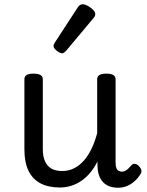

<svg xmlns="http://www.w3.org/2000/svg" viewBox="-20 -859 686 897"><path d="M260 17Q207 17 170 -2Q133 -21 113.5 -60.5Q94 -100 94 -161V-489Q94 -502 104.5 -508.5Q115 -515 136 -515Q158 -515 169 -508.5Q180 -502 180 -489V-163Q180 -129 190 -106Q200 -83 220 -71.5Q240 -60 271 -60Q301 -60 326.5 -73Q352 -86 372.5 -109.5Q393 -133 408.5 -166Q424 -199 434 -237V-489Q434 -502 444.5 -508.5Q455 -515 477 -515Q498 -515 509 -508.5Q520 -502 520 -489V-99Q520 -84 523.5 -74.5Q527 -65 534 -61Q541 -57 550 -57Q558 -57 565.5 -61Q573 -65 580.5 -72.5Q588 -80 595 -88Q602 -95 611.5 -93.5Q621 -92 630 -82Q637 -75 640 -65.5Q643 -56 637 -47Q626 -28 610 -13.5Q594 1 574.5 9.5Q555 18 533 18Q509 18 491.5 11.5Q474 5 462 -7.5Q450 -20 443.5 -37.5Q437 -55 436 -76L435 -104Q420 -74 400.5 -51Q381 -28 358.5 -13Q336 2 311 9.5Q286 17 260 17ZM271 -610Q260 -610 245 -622Q230 -634 230 -644Q230 -647 231 -650Q232 -653 236 -660L343 -824Q348 -832 353.5 -835.5Q359 -839 367 -839Q377 -839 390.5 -831.5Q404 -824 414.5 -813.5Q425 -803 425 -794Q425 -787 422.5 -782.5Q420 -778 413 -770L290 -623Q278 -610 271 -610Z"/></svg>

Font: Playwrite GB J
Style: Regular
Weight: 400
Designer: Veronika Burian, José Scaglione
Foundry: TypeTogether
Version: Version 1.002